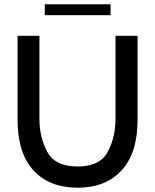

<svg xmlns="http://www.w3.org/2000/svg" viewBox="-20 -867 724 896"><path d="M62 -308V-700H164V-312Q164 -227 200.5 -158.5Q237 -90 343 -90Q446 -90 482.5 -158Q519 -226 519 -312V-700H622V-308Q622 -153 547.5 -72Q473 9 343 9Q210 9 136 -72Q62 -153 62 -308ZM189 -847H496V-796H189Z"/></svg>

Font: Be Vietnam Medium
Style: Regular
Weight: 500
Designer: Gabriel Lam
Foundry: TypeRant
Version: Version 4.000